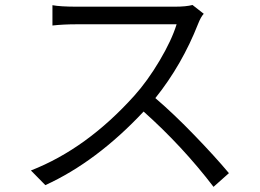

<svg xmlns="http://www.w3.org/2000/svg" viewBox="-20 -722 1040 767"><path d="M749 -702.1 793.9 -667Q782.2 -654.3 771.5 -627Q707 -462.9 600.6 -330.1Q674.8 -266.6 756.8 -181.6Q838.9 -96.7 894.5 -30.3L833 24.4Q709 -137.7 553.7 -276.4Q366.2 -76.2 161.1 17.6L103.5 -41Q326.2 -127.9 516.6 -339.8Q569.3 -398.4 617.7 -480Q666 -561.5 685.5 -625H287.1Q233.4 -625 189.5 -620.1V-701.2Q221.7 -695.3 287.1 -695.3H678.7Q723.6 -695.3 749 -702.1Z"/></svg>

Font: Gen Shin Gothic Monospace Normal
Style: Regular
Weight: 350
Designer: [Source Han Sans]
Ryoko NISHIZUKA  (kana & ideographs); Paul D. Hunt (Latin, Greek & Cyrillic); Wenlong ZHANG  (bopomofo
Version: Version 1.002.20150607